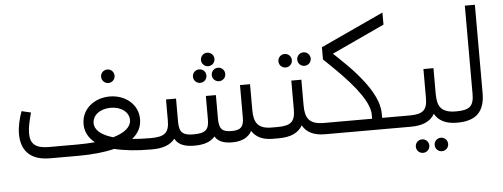

<svg xmlns="http://www.w3.org/2000/svg" viewBox="-55 -892 3196 1219"><g transform="rotate(-5 1542.5 -283.0)"><path d="M644 -444C668 -444 687 -463 687 -487C687 -511 668 -530 644 -530C620 -530 601 -511 601 -487C601 -463 620 -444 644 -444ZM875 -72C834 -72 797 -74 763 -77C802 -108 824 -148 824 -198C824 -293 743 -358 644 -358C545 -358 464 -293 464 -198C464 -148 486 -108 526 -77C492 -74 454 -72 413 -72H233C147 -72 114 -102 114 -170C114 -208 125 -252 138 -300L79 -314C61 -265 50 -216 50 -170C50 -75 98 0 233 0H413C502 0 580 -8 644 -24C708 -8 786 0 875 0C890 0 895 -15 895 -36C895 -58 890 -72 875 -72ZM644 -286C712 -286 760 -248 760 -198C760 -155 720 -120 644 -98C568 -120 528 -155 528 -198C528 -248 576 -286 644 -286Z M1285 -495C1309 -495 1328 -514 1328 -538C1328 -562 1309 -581 1285 -581C1261 -581 1242 -562 1242 -538C1242 -514 1261 -495 1285 -495ZM1225 -394C1249 -394 1268 -413 1268 -437C1268 -461 1249 -480 1225 -480C1201 -480 1182 -461 1182 -437C1182 -413 1201 -394 1225 -394ZM1302 -437C1302 -413 1321 -394 1345 -394C1369 -394 1388 -413 1388 -437C1388 -461 1369 -480 1345 -480C1321 -480 1302 -461 1302 -437ZM1653 -72C1564 -72 1539 -113 1539 -194V-358H1475V-152C1475 -93 1456 -72 1397 -72C1337 -72 1317 -91 1317 -159V-308H1253V-159C1253 -93 1231 -72 1154 -72C1089 -72 1063 -90 1063 -158V-308H999V-174C999 -98 972 -72 884 -72H875C860 -72 855 -58 855 -36C855 -15 860 0 875 0H884C953 0 1001 -18 1030 -55C1051 -13 1098 0 1154 0C1215 0 1258 -15 1285 -47C1306 -11 1348 0 1394 0C1456 0 1498 -21 1520 -62C1545 -22 1588 0 1653 0C1668 0 1673 -15 1673 -36C1673 -58 1668 -72 1653 -72Z M1774 -444C1798 -444 1817 -463 1817 -487C1817 -511 1798 -530 1774 -530C1750 -530 1731 -511 1731 -487C1731 -463 1750 -444 1774 -444ZM1894 -444C1918 -444 1937 -463 1937 -487C1937 -511 1918 -530 1894 -530C1870 -530 1851 -511 1851 -487C1851 -463 1870 -444 1894 -444ZM1985 -72C1891 -72 1866 -113 1866 -194V-358H1802V-174C1802 -97 1775 -72 1690 -72H1653C1638 -72 1633 -58 1633 -36C1633 -15 1638 0 1653 0H1690C1766 0 1816 -22 1843 -69C1868 -24 1914 0 1985 0C2000 0 2005 -15 2005 -36C2005 -58 2000 -72 1985 -72Z M2356 -72V-99C2356 -196 2280 -317 2112 -475L2080 -505L2416 -661V-738L2014 -552V-474L2068 -422C2228 -268 2292 -165 2292 -99V-72H1985C1970 -72 1965 -58 1965 -36C1965 -15 1970 0 1985 0H2495C2510 0 2515 -15 2515 -36C2515 -58 2510 -72 2495 -72Z M2827 -72C2733 -72 2708 -113 2708 -194V-358H2644V-174C2644 -97 2617 -72 2532 -72H2495C2480 -72 2475 -58 2475 -36C2475 -15 2480 0 2495 0H2532C2608 0 2658 -22 2685 -69C2710 -24 2756 0 2827 0C2842 0 2847 -15 2847 -36C2847 -58 2842 -72 2827 -72ZM2596 86C2572 86 2553 105 2553 129C2553 153 2572 172 2596 172C2620 172 2639 153 2639 129C2639 105 2620 86 2596 86ZM2716 86C2692 86 2673 105 2673 129C2673 153 2692 172 2716 172C2740 172 2759 153 2759 129C2759 105 2740 86 2716 86Z M2941 -736V-174C2941 -97 2915 -72 2829 -72H2827C2812 -72 2807 -58 2807 -36C2807 -15 2812 0 2827 0H2829C2948 0 3005 -54 3005 -174V-736Z"/></g></svg>

Font: UULA Sans
Style: Regular
Weight: 400
Designer: Mohamed Gaber, Laura Garcia Mut
Foundry: Kief Type Foundry
Version: Version 3.006;hotconv 1.0.109;makeotfexe 2.5.65596